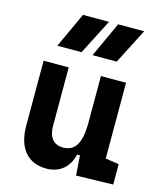

<svg xmlns="http://www.w3.org/2000/svg" viewBox="-119 -882 823 978"><g transform="rotate(15 293.0 -392.5)"><path d="M217.8 9.8C286.1 9.8 335.4 -29.3 351.6 -99.6H366.7L374 4.9L568.8 0V-107.4L497.6 -118.2V-517.6H365.2V-272C365.2 -159.2 333.5 -115.7 271.5 -115.7C223.6 -115.7 195.3 -148.9 195.3 -208.5V-517.6H63V-175.8C63 -57.6 119.1 9.8 217.8 9.8ZM110.8 -609.4H238.3L333.5 -794.9H196.3ZM296.4 -609.4H423.8L519 -794.9H381.8Z"/></g></svg>

Font: CaskaydiaCove Nerd Font
Style: Bold
Weight: 700
Designer: Aaron Bell
Foundry: Saja Typeworks
Version: Version 2111.1;Nerd Fonts 2.3.0